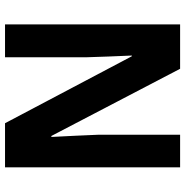

<svg xmlns="http://www.w3.org/2000/svg" viewBox="-6 -748 754 783"><g transform="rotate(-90 371.5 -357.0)"><path d="M663 0H482L208 -525H204Q207 -473 209 -425.5Q211 -378 213 -334V0H80V-714H260L533 -197H536Q534 -246 532 -292Q530 -338 529 -381V-714H663Z"/></g></svg>

Font: Noto Sans Arabic SemCond
Style: Bold
Weight: 700
Width: 4
Designer: Monotype Design Team, Nadine Chahine, Nizar Qandah and Khaled Hosny
Foundry: Monotype Imaging Inc.
Version: Version 2.012; ttfautohint (v1.8.4.7-5d5b)